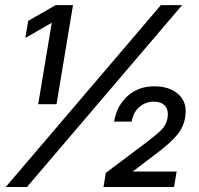

<svg xmlns="http://www.w3.org/2000/svg" viewBox="-20 -748 795 768"><path d="M272 -727.5 206.1 -331.1H132.8L187 -656.7H186.5L81.5 -596.2L92.8 -664.6L202.6 -727.5ZM2.9 0 623.5 -727.5H708.5L87.9 0ZM394 0 403.3 -56.6 569.8 -181.6Q603 -206.5 624 -227.1Q645 -247.6 649.9 -274.4Q655.3 -306.2 641.1 -323.7Q627 -341.3 594.2 -341.3Q562.5 -341.3 537.8 -320.3Q513.2 -299.3 506.8 -261.7H436.5Q446.8 -324.7 490.2 -363.8Q533.7 -402.8 597.2 -402.8Q659.2 -402.8 694.8 -369.9Q730.5 -336.9 720.7 -279.3Q714.4 -239.7 688.7 -208.7Q663.1 -177.7 613.8 -140.1L511.7 -62.5V-62H686.5L676.3 0Z"/></svg>

Font: Inter Display
Style: Italic
Weight: 400
Italic angle: -9.39999°
Designer: Rasmus Andersson
Foundry: rsms
Version: Version 4.000;git-a52131595